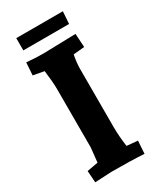

<svg xmlns="http://www.w3.org/2000/svg" viewBox="-212 -916 830 992"><g transform="rotate(-30 202.5 -419.5)"><path d="M66 -771V-844H344L339 -771ZM108 -77 117 -163V-512Q117 -551 108 -623L43 -635L48 -710Q101 -705 148 -705L342 -710L347 -629L281 -623Q272 -578 272 -542V-193Q272 -140 281 -77L346 -71L341 5Q260 0 147 0L47 5L42 -65Z"/></g></svg>

Font: Andada SC
Style: Bold
Weight: 700
Designer: Carolina Giovagnoli
Foundry: Carolina Giovagnoli
Version: Version 1.003